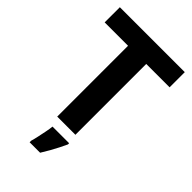

<svg xmlns="http://www.w3.org/2000/svg" viewBox="-274 -810 1127 1127"><g transform="rotate(45 289.5 -246.5)"><path d="M365 0H214V-588H20V-714H559V-588H365ZM374 71Q364 93 351.5 117.5Q339 142 324.5 168Q310 194 293 221H206V208Q212 188 217.5 162Q223 136 228.5 109Q234 82 236 61H374Z"/></g></svg>

Font: Noto Sans Thai
Style: Bold
Weight: 700
Designer: Monotype Design Team
Foundry: Monotype Imaging Inc.
Version: Version 2.001